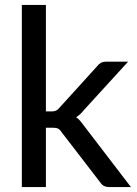

<svg xmlns="http://www.w3.org/2000/svg" viewBox="-20 -758 554 778"><path d="M166 -738V-306.5H189Q199.5 -306.5 206.5 -309.5Q213.5 -312.5 221 -321.5L373 -489Q380 -498.5 388.5 -503.2Q397 -508 410 -508H499L319.5 -311.5Q305 -293 288.5 -283Q298 -276.5 305.2 -268Q312.5 -259.5 319.5 -249.5L510.5 0H423Q411 0 402.2 -4Q393.5 -8 386.5 -18.5L229.5 -222.5Q222 -234 214.5 -237.2Q207 -240.5 192 -240.5H166V0H68.5V-738Z"/></svg>

Font: LatoLatin Medium
Style: Regular
Weight: 500
Designer: Lukasz Dziedzic with Adam Twardoch and Botio Nikoltchev
Foundry: tyPoland Lukasz Dziedzic
Version: Version 2.015; 2015-08-06; http://www.latofonts.com/